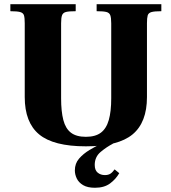

<svg xmlns="http://www.w3.org/2000/svg" viewBox="-20 -680 809 908"><path d="M386 12Q233 12 165 -44.5Q97 -101 97 -221V-570Q97 -595 93.5 -607Q90 -619 75.5 -623Q61 -627 29 -627V-660H338V-627Q307 -627 292.5 -623.5Q278 -620 273.5 -608Q269 -596 269 -570V-215Q269 -153 279.5 -112.5Q290 -72 315.5 -52.5Q341 -33 386 -33Q431 -33 457 -52.5Q483 -72 494.5 -112.5Q506 -153 506 -215V-570Q506 -596 501.5 -608Q497 -620 482.5 -623.5Q468 -627 437 -627V-660H743V-627Q711 -627 696.5 -623Q682 -619 678.5 -607Q675 -595 675 -570V-221Q675 -101 607 -44.5Q539 12 386 12ZM429 208Q394 208 373 195.5Q352 183 343 164Q334 145 334 126Q334 93 354 70Q374 47 403 29.5Q432 12 460 -1H515Q484 15 456 38.5Q428 62 428 100Q428 125 442 136.5Q456 148 476 148Q492 148 502 141.5Q512 135 522 121L544 139Q528 167 500.5 187.5Q473 208 429 208Z"/></svg>

Font: Frank Ruhl Libre Black
Style: Regular
Weight: 900
Designer: Yanek Iontef
Foundry: Fontef
Version: Version 6.004